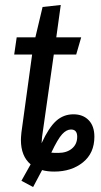

<svg xmlns="http://www.w3.org/2000/svg" viewBox="-20 -677 405 771"><path d="M359 -128Q359 -62 313 -25Q267 12 198 12Q170 12 149 6L113 74L66 49L103 -17Q64 -50 64 -115Q64 -125 66 -145L109 -458H37L47 -527H122L151 -649L224 -657L206 -527H306L286 -458H196L149 -128Q147 -108 147 -102Q176 -165 205.5 -191.5Q235 -218 275 -218Q313 -218 336 -194.5Q359 -171 359 -128ZM290 -128Q290 -157 265 -157Q247 -157 229.5 -138Q212 -119 186 -64Q194 -63 214 -63Q248 -63 269 -80.5Q290 -98 290 -128Z"/></svg>

Font: Fira Sans Extra Condensed
Style: Italic
Weight: 400
Width: 3
Italic angle: -8°
Designer: Carrois Corporate & Edenspiekermann AG
Foundry: Carrois Corporate GbR & Edenspiekermann AG
Version: Version 4.203